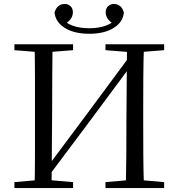

<svg xmlns="http://www.w3.org/2000/svg" viewBox="-20 -952 903 972"><path d="M432 -781Q356 -781 308.5 -810.5Q261 -840 256 -889Q263 -911 276 -921.5Q289 -932 308 -932Q325 -932 337 -920.5Q349 -909 349 -890Q349 -870 336 -853.5Q323 -837 300 -827L290 -861Q314 -834 349.5 -821.5Q385 -809 432 -809Q478 -809 514 -821.5Q550 -834 573 -861L564 -827Q541 -837 528 -853.5Q515 -870 515 -890Q515 -909 527 -920.5Q539 -932 556 -932Q574 -932 587.5 -921.5Q601 -911 607 -889Q603 -840 555.5 -810.5Q508 -781 432 -781ZM155 0Q157 -84 157 -168Q157 -252 157 -337V-391Q157 -476 157 -560.5Q157 -645 155 -728H246Q245 -645 244.5 -560.5Q244 -476 244 -391L241 0ZM617 0Q619 -84 619.5 -169Q620 -254 620 -343L623 -728H709Q706 -645 705.5 -560.5Q705 -476 705 -391V-337Q705 -252 705.5 -168Q706 -84 709 0ZM53 0V-30L190 -42H210L350 -30V0ZM53 -698V-728H350V-698L210 -687H190ZM514 0V-30L652 -42H673L811 -30V0ZM514 -698V-728H811V-698L673 -687H652ZM213 -43 197 -92H209L429 -387L649 -684L667 -636H655L431 -334Z"/></svg>

Font: Noto Serif KR
Style: Regular
Weight: 400
Designer: Ryoko NISHIZUKA  (kana & ideographs); Frank Grießhammer (Latin, Greek & Cyrillic); Wenlong ZHANG  (bopomofo); Sandoll Co
Foundry: Adobe
Version: Version 2.003-H1;hotconv 1.1.1;makeotfexe 2.6.0